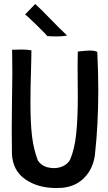

<svg xmlns="http://www.w3.org/2000/svg" viewBox="-20 -930 545 965"><path d="M217 -749Q230 -747 258 -747Q302 -747 317 -752Q284 -782 234 -834Q184 -886 157 -910L106 -857Q113 -854 162.5 -805.5Q212 -757 217 -749ZM370 -597 371 -443Q371 -335 363 -257.5Q355 -180 332 -127Q320 -106 298 -95.5Q276 -85 250 -85Q235 -85 215 -90Q186 -99 170 -124Q149 -179 141 -245Q133 -311 133 -415Q133 -487 136 -583L137 -623Q137 -658 138 -677Q119 -681 90 -681L41 -680H40L41 -679L42 -561Q42 -506 40 -394Q39 -353 39 -273Q39 -195 40 -157Q44 -72 107.5 -28.5Q171 15 261 15Q282 15 293 14Q362 7 405 -38Q448 -83 457 -151Q474 -304 474 -476Q474 -562 469 -669Q456 -676 432 -676Q416 -676 371 -671Q370 -647 370 -597Z"/></svg>

Font: Londrina Solid Light
Style: Regular
Weight: 300
Designer: Marcelo Magalhaes
Foundry: Marcelo Magalhães
Version: Version 1.002